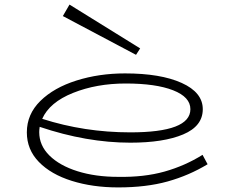

<svg xmlns="http://www.w3.org/2000/svg" viewBox="-20 -804 1026 837"><path d="M885 -88Q804 -39 711 -13Q618 13 495 13Q384 13 293 -15.5Q202 -44 149.5 -98Q97 -152 97 -227Q97 -306 156 -364Q215 -422 313.5 -453Q412 -484 525 -484Q680 -484 772 -442.5Q864 -401 864 -328Q864 -254 778.5 -218Q693 -182 548 -182Q358 -182 153 -251Q151 -237 151 -228Q151 -170 195.5 -126Q240 -82 318 -57.5Q396 -33 495 -33Q608 -31 697 -56Q786 -81 863 -129ZM164 -286Q348 -227 548 -227Q810 -227 810 -328Q810 -381 734.5 -410.5Q659 -440 528 -440Q401 -440 298.5 -399Q196 -358 164 -286ZM283 -784 254 -734 573 -565 591 -593Z"/></svg>

Font: BioRhyme Expanded Light
Style: Regular
Weight: 300
Width: 7
Designer: Aoife Mooney
Foundry: Aoife Mooney Type
Version: Version 1.000